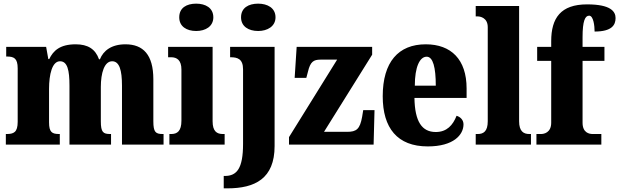

<svg xmlns="http://www.w3.org/2000/svg" viewBox="-20 -793 3396 1053"><path d="M12 0H308V-58H305C266 -58 249 -67 249 -122V-305C249 -385 266 -457 309 -457C350 -457 361 -408 361 -323V0H589V-58H585C546 -58 533 -67 533 -128V-316C533 -392 552 -457 595 -457C635 -457 649 -408 649 -323V0H877V-58H873C834 -58 821 -67 821 -128V-358C821 -493 765 -550 668 -550C591 -550 547 -515 528 -468H523C503 -524 462 -550 395 -550C309 -550 272 -515 250 -469H245L233 -536H14V-483H17C56 -483 77 -474 77 -418V-125C77 -67 55 -58 16 -58H12Z M1056 -623C1107 -623 1150 -648 1150 -698C1150 -750 1107 -773 1056 -773C1003 -773 963 -750 963 -698C963 -648 1003 -623 1056 -623ZM909 0H1212V-58H1202C1169 -58 1146 -73 1146 -128V-536H902V-479H919C950 -479 975 -463 975 -412V-131C975 -74 952 -58 919 -58H909Z M1396 -623C1446 -623 1491 -648 1491 -698C1491 -750 1446 -773 1396 -773C1343 -773 1302 -750 1302 -698C1302 -648 1343 -623 1396 -623ZM1207 240H1227C1378 240 1486 187 1486 8V-536H1242V-479H1245C1282 -479 1313 -470 1313 -413V-4C1313 131 1279 172 1213 172H1207Z M1565 0H2029L2034 -189H1972L1966 -152C1954 -85 1935 -70 1884 -70H1757L2021 -493V-536H1607L1596 -366H1660L1669 -400C1682 -455 1700 -466 1738 -466H1829L1565 -41Z M2326 10C2468 10 2522 -54 2522 -111C2522 -135 2505 -152 2484 -158C2464 -107 2431 -69 2370 -69C2294 -69 2255 -126 2253 -256H2539V-308C2539 -467 2454 -550 2315 -550C2165 -550 2079 -453 2079 -265C2079 -91 2159 10 2326 10ZM2370 -323H2255C2255 -426 2282 -482 2320 -482C2355 -482 2370 -423 2370 -323Z M2589 0H2892V-58H2883C2851 -58 2827 -73 2827 -128V-760H2589V-703H2600C2613 -703 2655 -696 2655 -644V-128C2655 -73 2632 -58 2600 -58H2589Z M2922 0H3278V-58H3231C3211 -58 3175 -65 3175 -120V-459H3295V-536H3175V-589C3175 -679 3189 -707 3211 -707C3235 -707 3241 -650 3241 -620C3336 -620 3356 -656 3356 -694C3356 -729 3331 -769 3200 -769C3055 -769 3003 -694 3003 -567V-536H2926V-459H3003V-120C3003 -65 2963 -58 2947 -58H2922Z"/></svg>

Font: Noto Serif Sinhala Condensed Black
Style: Regular
Weight: 900
Width: 3
Designer: Jelle Bosma - Monotype Design Team
Foundry: Monotype Imaging Inc.
Version: Version 2.007